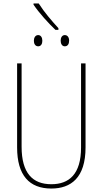

<svg xmlns="http://www.w3.org/2000/svg" viewBox="-20 -1081 594 1111"><path d="M204 -1061H174V-1054C207 -1005 260 -947 301 -908H318V-918C279 -961 237 -1009 204 -1061ZM201 -878C184 -878 176 -862 176 -845C176 -828 184 -813 201 -813C217 -813 225 -827 225 -845C225 -863 217 -878 201 -878ZM355 -878C339 -878 331 -863 331 -846C331 -828 339 -813 355 -813C372 -813 380 -827 380 -846C380 -864 371 -878 355 -878ZM475 -228V-714H449V-228C449 -72 379 -15 277 -15C169 -15 105 -79 105 -232V-714H79V-228C79 -66 150 10 277 10C390 10 475 -52 475 -228Z"/></svg>

Font: Noto Sans Condensed Thin
Style: Regular
Weight: 100
Width: 3
Designer: Monotype Design Team
Foundry: Monotype Imaging Inc.
Version: Version 2.013